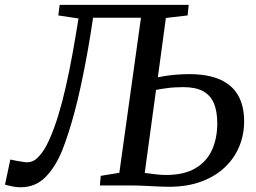

<svg xmlns="http://www.w3.org/2000/svg" viewBox="-54 -763 1052 790"><path d="M31 7.5Q17 7.5 3.8 5.2Q-9.5 3 -33.5 -3L-11.5 -106.5Q3 -103 18.5 -100.5Q34 -98 47 -96Q76.5 -92 97.5 -111Q118.5 -130 136.5 -163Q154 -196.5 170.2 -241.5Q186.5 -286.5 201.5 -343.8Q216.5 -401 230.5 -470Q244.5 -539 258 -620L269 -687L186 -699.5L191.5 -743H722.5L718 -699.5L628.5 -689L595.5 -445Q606.5 -447.5 627.5 -450.8Q648.5 -454 674.2 -456Q700 -458 724 -458Q801.5 -458 851.8 -435.5Q902 -413 926.2 -369.8Q950.5 -326.5 950.5 -263.5Q950.5 -208.5 930.2 -159.8Q910 -111 870.2 -73.8Q830.5 -36.5 773 -15.5Q715.5 5.5 641.5 5.5Q627.5 5.5 607.5 4.8Q587.5 4 565.5 2.8Q543.5 1.5 523.2 0.8Q503 0 488 0H357L360.5 -39.5L437 -52L526 -690H329L317.5 -616Q308.5 -560.5 298.2 -506.8Q288 -453 277 -402.5Q266 -352 253.8 -306Q241.5 -260 228.5 -219Q215.5 -178 201.5 -143Q173 -74 132 -33.2Q91 7.5 31 7.5ZM628.5 -43Q703.5 -43 750.2 -70.8Q797 -98.5 818.5 -146.5Q840 -194.5 840 -256Q840 -305 826 -338Q812 -371 781.5 -387.8Q751 -404.5 700 -404.5Q663 -404.5 632 -400.2Q601 -396 588 -393L541.5 -51.5Q557 -49.5 582.5 -46.2Q608 -43 628.5 -43Z"/></svg>

Font: Merriweather 20pt
Style: Italic
Weight: 400
Italic angle: -7.8°
Version: Version 2.101